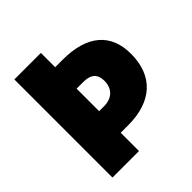

<svg xmlns="http://www.w3.org/2000/svg" viewBox="-192 -851 988 988"><g transform="rotate(-45 301.5 -357.0)"><path d="M583 -383C583 -528 492 -610 312 -610H258V-714H65V0H258V-133H312C486 -133 583 -223 583 -383ZM258 -290V-454H308C361 -454 388 -430 388 -382C388 -323 351 -290 293 -290Z"/></g></svg>

Font: Frost ExtraBold
Style: Regular
Weight: 800
Designer: Lee Frost
Foundry: Lee Frost for Ice Communication Norge AS
Version: Version 2.011;hotconv 1.0.107;makeotfexe 2.5.65593